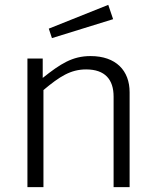

<svg xmlns="http://www.w3.org/2000/svg" viewBox="-20 -771 634 791"><path d="M426 -751 181 -653 194 -614 446 -692ZM93 0H159V-400C226 -456 271 -485 335 -485C413 -485 448 -443 448 -373V0H514V-391C514 -480 458 -540 353 -540C278 -540 229 -508 156 -450V-530H93Z"/></svg>

Font: 18Franklin Light
Style: Regular
Weight: 300
Designer: Pablo Impallari, Rodrigo Fuenzalida (Modified by Dan O. Williams)
Version: Version 0.025;PS 000.025;hotconv 1.0.88;makeotf.lib2.5.64775